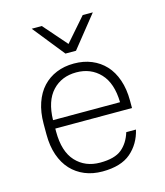

<svg xmlns="http://www.w3.org/2000/svg" viewBox="-108 -792 756 880"><g transform="rotate(-15 270.0 -352.0)"><path d="M270 6Q224 6 186.5 -9.5Q149 -25 122 -54Q95 -83 80 -126Q65 -169 65 -225V-275Q65 -330 80 -373.5Q95 -417 122 -446Q149 -475 186.5 -490.5Q224 -506 270 -506Q316 -506 353.5 -490.5Q391 -475 418 -446Q445 -417 460 -373.5Q475 -330 475 -275V-240H111V-225Q111 -131 155 -83.5Q199 -36 270 -36Q339 -36 372.5 -63.5Q406 -91 421 -140H467Q452 -75 405 -34.5Q358 6 270 6ZM270 -464Q200 -464 156.5 -417.5Q113 -371 111 -280H429Q427 -371 383 -417.5Q339 -464 270 -464ZM125 -710H173L270 -599L367 -710H415L295 -560H245Z"/></g></svg>

Font: Retni Sans Light
Style: Regular
Weight: 300
Designer: Vitaly Kuzmin
Foundry: ParaType Ltd.
Version: Version 1.00;March 2, 2019;FontCreator 11.5.0.2425 64-bit; t